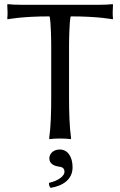

<svg xmlns="http://www.w3.org/2000/svg" viewBox="-20 -668 580 926"><path d="M227 -445V-200C227 -125 225 -54 217 0L219 3C231 1 258 0 270 0C282 0 309 1 321 3L323 0C315 -57 313 -125 313 -200V-445C313 -462 314 -565 321 -589C455 -589 523 -575 523 -575L525 -579C523 -594 523 -617 525 -645L523 -648C507 -646 484 -645 463 -645H77C56 -645 33 -646 17 -648L15 -645C17 -617 17 -594 15 -579L17 -575C17 -575 85 -589 219 -589C226 -565 227 -462 227 -445ZM268 53C239 53 218 72 218 96C218 123 243 132 260 135C278 137 291 141 291 161C291 179 265 203 216 214C216 223 218 232 224 238C281 229 330 199 330 139C330 87 306 53 268 53Z"/></svg>

Font: Libertinus Sans
Style: Regular
Weight: 400
Designer: Philipp H. Poll, Khaled Hosny
Foundry: Caleb Maclennan
Version: Version 7.050;RELEASE